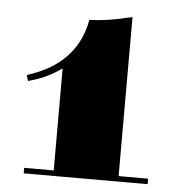

<svg xmlns="http://www.w3.org/2000/svg" viewBox="-42 -527 504 557"><g transform="rotate(5 210.5 -248.5)"><path d="M133 -25V-322Q94 -294 50 -281L36 -277L31 -294Q174 -338 198 -469Q251 -471 303 -484L322 -488V-25H408V-9H47V-25Z"/></g></svg>

Font: Elsie Swash Caps Black
Style: Regular
Weight: 900
Designer: Alejandro Inler
Foundry: Alejandro Inler
Version: 1.003